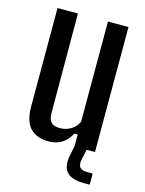

<svg xmlns="http://www.w3.org/2000/svg" viewBox="-114 -669 672 890"><g transform="rotate(15 222.0 -224.0)"><path d="M169.5 8Q111.5 8 80.5 -24.2Q49.5 -56.5 49.5 -129.5V-600H147.5L148.5 -121.5Q148.5 -92 161.5 -78.5Q174.5 -65 203.5 -65Q232 -65 256.5 -79.5Q281 -94 291.5 -119.5V-600H390V0H291.5V-58H276Q256.5 -23 230.2 -7.5Q204 8 169.5 8ZM405.5 152.5H378.5Q320 152.5 296 127.2Q272 102 281 49.5L292 -5H351L339 49.5Q334 75.5 343.5 87.2Q353 99 379 99H405.5Z"/></g></svg>

Font: Big Shoulders Text Thin SemiBold
Style: Regular
Weight: 600
Version: Version 2.002